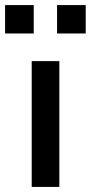

<svg xmlns="http://www.w3.org/2000/svg" viewBox="-41 -737 358 757"><path d="M84 0V-496H193V0ZM184 -605V-717H297V-605ZM-21 -605V-717H92V-605Z"/></svg>

Font: Nunito Sans 8pt SemiBold
Style: Regular
Weight: 600
Version: Version 3.101;gftools[0.9.27]